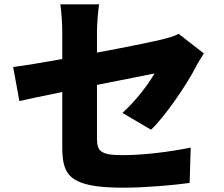

<svg xmlns="http://www.w3.org/2000/svg" viewBox="-20 -819 1040 891"><path d="M926 -571 809 -662C787 -650 760 -643 728 -635C682 -624 560 -599 430 -575V-671C430 -708 435 -768 440 -799H260C265 -768 269 -707 269 -671V-545C174 -528 89 -514 41 -508L70 -350C113 -360 186 -375 269 -392V-136C269 -6 301 52 552 52C650 52 781 41 860 30L865 -134C766 -114 646 -99 547 -99C443 -99 430 -120 430 -179V-425L697 -478C670 -430 609 -349 548 -295L681 -217C748 -281 846 -425 889 -509C899 -529 916 -555 926 -571Z"/></svg>

Font: Noto Sans CJK TC Black
Style: Regular
Weight: 900
Designer: Ryoko NISHIZUKA 西塚涼子 (kana, bopomofo & ideographs); Paul D. Hunt (Latin, Greek & Cyrillic); Sandoll Communications 산돌커뮤니
Foundry: Adobe
Version: Version 2.004;hotconv 1.0.118;makeotfexe 2.5.65603